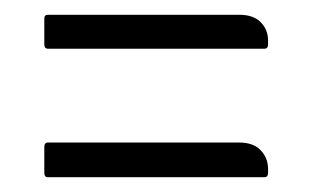

<svg xmlns="http://www.w3.org/2000/svg" viewBox="-20 -399 424 260"><path d="M45 -333Q40 -333 40 -339V-374Q40 -379 45 -379H304Q323 -379 333 -369Q343 -359 343 -344V-339Q343 -333 338 -333ZM45 -159Q40 -159 40 -165V-200Q40 -206 45 -206H304Q323 -206 333 -195.5Q343 -185 343 -170V-165Q343 -159 338 -159Z"/></svg>

Font: Zain Light
Style: Italic
Weight: 300
Italic angle: -10°
Designer: Zain,Boutros
Foundry: Mobile Telecommunications Company (Zain), 2024
Version: Version 1.51; ttfautohint (v1.8.4)